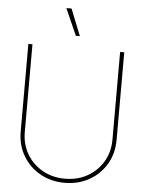

<svg xmlns="http://www.w3.org/2000/svg" viewBox="-62 -988 783 1044"><g transform="rotate(5 330.0 -465.5)"><path d="M330.1 7.8Q255.9 7.8 196.5 -25.6Q137.2 -59.1 102.8 -117.2Q68.4 -175.3 68.4 -249V-727.5H90.8V-249Q90.8 -181.6 122.1 -128.7Q153.3 -75.7 207.5 -45.2Q261.7 -14.6 330.1 -14.6Q398.9 -14.6 452.9 -45.2Q506.8 -75.7 538.1 -128.7Q569.3 -181.6 569.3 -249V-727.5H591.8V-249Q591.8 -175.3 557.6 -117.2Q523.4 -59.1 464.1 -25.6Q404.8 7.8 330.1 7.8ZM321.8 -793.9 257.3 -939.5H285.6L343.8 -793.9Z"/></g></svg>

Font: Inter Display Thin
Style: Regular
Weight: 100
Designer: Rasmus Andersson
Foundry: rsms
Version: Version 4.000;git-a52131595